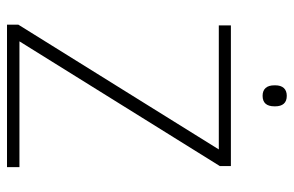

<svg xmlns="http://www.w3.org/2000/svg" viewBox="-165 -673 838 548"><g transform="rotate(90 254.0 -399.0)"><path d="M457 -35.5V0H50.5V-32.5L406.5 -604.5H52.5V-639H454V-607.5L98 -35.5ZM253.5 -729.5Q239 -729.5 231.2 -738Q223.5 -746.5 223.5 -763.5V-765.5Q223.5 -781.5 231.2 -790Q239 -798.5 253.5 -798.5Q268.5 -798.5 276 -790Q283.5 -781.5 283.5 -765.5V-763.5Q283.5 -746.5 276 -738Q268.5 -729.5 253.5 -729.5Z"/></g></svg>

Font: Anek Latin ExtraLight
Style: Regular
Weight: 250
Designer: Yesha Goshar
Foundry: Ek Type
Version: Version 1.003